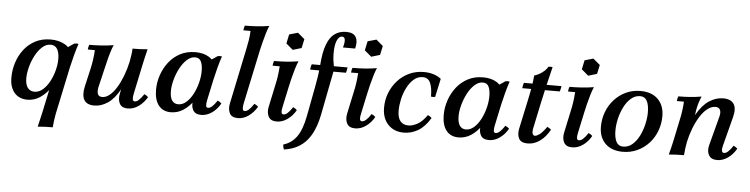

<svg xmlns="http://www.w3.org/2000/svg" viewBox="-52 -987 5782 1480"><g transform="rotate(5 2839.0 -247.5)"><path d="M269 215Q277 183 283 156.5Q289 130 295 104L345 -132L384 -248L398 -382L495 -448Q511 -451 527 -448Q514 -410 500 -357.5Q486 -305 477 -264L399 105Q394 131 390.5 157Q387 183 385 210Q355 210 327 211Q299 212 269 215ZM172 15Q107 15 70.5 -27.5Q34 -70 34 -144Q34 -204 52 -260.5Q70 -317 105.5 -363Q141 -409 192.5 -436Q244 -463 311 -463Q375 -463 421 -436.5Q467 -410 478 -363L419 -320Q419 -261 400.5 -202Q382 -143 347.5 -93.5Q313 -44 268.5 -14.5Q224 15 172 15ZM220 -51Q255 -51 284.5 -76.5Q314 -102 336 -143Q358 -184 370 -230.5Q382 -277 382 -317Q382 -368 365 -395.5Q348 -423 314 -423Q279 -423 249 -396Q219 -369 196.5 -326.5Q174 -284 161.5 -236.5Q149 -189 149 -149Q149 -100 168 -75.5Q187 -51 220 -51Z M689 15Q631 15 610 -21Q589 -57 604 -125L636 -264Q644 -299 649 -333.5Q654 -368 657 -411H602Q602 -419 604.5 -430Q607 -441 610 -448Q657 -448 703.5 -451Q750 -454 798 -462Q787 -438 776 -401.5Q765 -365 756.5 -328.5Q748 -292 741 -264L709 -129Q702 -95 710 -75.5Q718 -56 744 -56Q774 -56 802.5 -80Q831 -104 855.5 -144.5Q880 -185 899.5 -236.5Q919 -288 931 -343H959Q930 -209 886.5 -130.5Q843 -52 792 -18.5Q741 15 689 15ZM948 15Q901 15 884.5 -17Q868 -49 878 -95L931 -343Q936 -370 940 -396Q944 -422 945 -448Q975 -448 1003 -449Q1031 -450 1061 -453Q1053 -422 1047 -395.5Q1041 -369 1035 -342L984 -100Q979 -75 981 -59.5Q983 -44 998 -44Q1012 -44 1028 -58.5Q1044 -73 1067 -106Q1075 -102 1082.5 -97.5Q1090 -93 1097 -86Q1071 -41 1031.5 -13Q992 15 948 15Z M1516 15Q1469 15 1452 -17Q1435 -49 1445 -95L1460 -164L1500 -248L1507 -382L1605 -448Q1621 -451 1637 -448Q1623 -408 1609.5 -356.5Q1596 -305 1587 -264L1552 -100Q1547 -75 1548.5 -59.5Q1550 -44 1565 -44Q1579 -44 1595.5 -58.5Q1612 -73 1634 -106Q1643 -102 1650 -97.5Q1657 -93 1664 -86Q1639 -41 1599.5 -13Q1560 15 1516 15ZM1281 15Q1220 15 1186.5 -27.5Q1153 -70 1153 -148Q1153 -206 1172 -262Q1191 -318 1226.5 -363.5Q1262 -409 1313.5 -436Q1365 -463 1431 -463Q1495 -463 1537.5 -436Q1580 -409 1592 -363L1528 -320Q1528 -261 1509.5 -202Q1491 -143 1457 -93.5Q1423 -44 1378.5 -14.5Q1334 15 1281 15ZM1333 -51Q1366 -51 1395 -76.5Q1424 -102 1445.5 -143Q1467 -184 1479 -231.5Q1491 -279 1491 -322Q1491 -368 1478 -395.5Q1465 -423 1432 -423Q1399 -423 1369 -396Q1339 -369 1316.5 -326.5Q1294 -284 1281 -236.5Q1268 -189 1268 -148Q1268 -99 1285 -75Q1302 -51 1333 -51Z M1800 15Q1752 15 1736 -17Q1720 -49 1730 -95L1818 -516Q1826 -553 1832 -590Q1838 -627 1839 -663H1784Q1784 -670 1786.5 -681.5Q1789 -693 1792 -700Q1837 -700 1884.5 -703Q1932 -706 1980 -714Q1969 -689 1958 -652.5Q1947 -616 1938 -579.5Q1929 -543 1923 -516L1835 -100Q1830 -75 1832 -59.5Q1834 -44 1849 -44Q1863 -44 1879.5 -58.5Q1896 -73 1918 -106Q1926 -102 1933.5 -97.5Q1941 -93 1948 -86Q1922 -41 1883 -13Q1844 15 1800 15Z M2100 15Q2053 15 2036.5 -17Q2020 -49 2030 -95L2066 -264Q2074 -299 2079 -333.5Q2084 -368 2087 -411H2032Q2032 -419 2034.5 -430Q2037 -441 2040 -448Q2087 -448 2133 -451Q2179 -454 2228 -462Q2217 -438 2206 -401.5Q2195 -365 2186 -328.5Q2177 -292 2171 -264L2136 -100Q2130 -75 2132 -59.5Q2134 -44 2149 -44Q2163 -44 2179.5 -58.5Q2196 -73 2218 -106Q2227 -102 2234 -97.5Q2241 -93 2248 -86Q2223 -41 2183.5 -13Q2144 15 2100 15ZM2205 -681 2258 -636 2243 -566 2176 -546 2123 -591 2138 -662Z M2576 -720Q2632 -720 2650.5 -686.5Q2669 -653 2654 -598H2560Q2572 -639 2568.5 -660Q2565 -681 2546 -681Q2522 -681 2507 -646Q2492 -611 2492 -548Q2492 -517 2495.5 -492Q2499 -467 2503 -448V-406L2445 -108Q2438 -67 2427 -24Q2416 19 2398 59Q2380 99 2351.5 133.5Q2323 168 2280 192Q2237 216 2175 225Q2172 217 2169.5 208Q2167 199 2167 187Q2230 169 2269.5 114Q2309 59 2329 -47L2371 -268Q2378 -302 2385.5 -350Q2393 -398 2397 -448Q2404 -547 2426.5 -607Q2449 -667 2486.5 -693.5Q2524 -720 2576 -720ZM2600 -406H2323Q2323 -415 2325.5 -427Q2328 -439 2332 -448H2609Q2608 -440 2605.5 -427.5Q2603 -415 2600 -406ZM2707 15Q2660 15 2643.5 -17Q2627 -49 2637 -95L2673 -264Q2681 -299 2686 -333.5Q2691 -368 2694 -411H2639Q2639 -419 2641.5 -430Q2644 -441 2647 -448Q2694 -448 2740 -451Q2786 -454 2835 -462Q2824 -438 2813 -401.5Q2802 -365 2793 -328.5Q2784 -292 2778 -264L2743 -100Q2737 -75 2739 -59.5Q2741 -44 2756 -44Q2770 -44 2786.5 -58.5Q2803 -73 2825 -106Q2834 -102 2841 -97.5Q2848 -93 2855 -86Q2830 -41 2790.5 -13Q2751 15 2707 15ZM2812 -681 2865 -636 2850 -566 2783 -546 2730 -591 2745 -662Z M3084 15Q3008 15 2962 -33.5Q2916 -82 2916 -163Q2916 -224 2937 -278Q2958 -332 2996 -374Q3034 -416 3085.5 -440Q3137 -464 3198 -464Q3241 -464 3274.5 -453Q3308 -442 3332 -423L3301 -280Q3285 -277 3269 -280Q3269 -348 3252 -386Q3235 -424 3193 -424Q3154 -424 3124 -397.5Q3094 -371 3072.5 -329.5Q3051 -288 3040.5 -240Q3030 -192 3030 -150Q3030 -95 3052.5 -69Q3075 -43 3115 -43Q3144 -43 3181.5 -62Q3219 -81 3258 -136Q3267 -132 3274 -127.5Q3281 -123 3288 -116Q3246 -46 3194 -15.5Q3142 15 3084 15Z M3742 15Q3695 15 3678 -17Q3661 -49 3671 -95L3686 -164L3726 -248L3733 -382L3831 -448Q3847 -451 3863 -448Q3849 -408 3835.5 -356.5Q3822 -305 3813 -264L3778 -100Q3773 -75 3774.5 -59.5Q3776 -44 3791 -44Q3805 -44 3821.5 -58.5Q3838 -73 3860 -106Q3869 -102 3876 -97.5Q3883 -93 3890 -86Q3865 -41 3825.5 -13Q3786 15 3742 15ZM3507 15Q3446 15 3412.5 -27.5Q3379 -70 3379 -148Q3379 -206 3398 -262Q3417 -318 3452.5 -363.5Q3488 -409 3539.5 -436Q3591 -463 3657 -463Q3721 -463 3763.5 -436Q3806 -409 3818 -363L3754 -320Q3754 -261 3735.5 -202Q3717 -143 3683 -93.5Q3649 -44 3604.5 -14.5Q3560 15 3507 15ZM3559 -51Q3592 -51 3621 -76.5Q3650 -102 3671.5 -143Q3693 -184 3705 -231.5Q3717 -279 3717 -322Q3717 -368 3704 -395.5Q3691 -423 3658 -423Q3625 -423 3595 -396Q3565 -369 3542.5 -326.5Q3520 -284 3507 -236.5Q3494 -189 3494 -148Q3494 -99 3511 -75Q3528 -51 3559 -51Z M3964 -406Q3965 -415 3967.5 -427Q3970 -439 3974 -448H4264Q4263 -441 4260.5 -428Q4258 -415 4254 -406ZM4183 -126Q4191 -122 4198.5 -117.5Q4206 -113 4213 -106Q4179 -46 4135 -15.5Q4091 15 4043 15Q3990 15 3974 -17Q3958 -49 3968 -95L4014 -310Q4020 -338 4027 -373Q4034 -408 4039.5 -444Q4045 -480 4047 -511Q4068 -517 4088 -528.5Q4108 -540 4125 -555.5Q4142 -571 4151 -588Q4167 -591 4183 -588Q4163 -509 4148 -443Q4133 -377 4118 -309L4074 -100Q4070 -77 4075 -63Q4080 -49 4094 -49Q4106 -49 4127.5 -64Q4149 -79 4183 -126Z M4386 15Q4339 15 4322.5 -17Q4306 -49 4316 -95L4352 -264Q4360 -299 4365 -333.5Q4370 -368 4373 -411H4318Q4318 -419 4320.5 -430Q4323 -441 4326 -448Q4373 -448 4419 -451Q4465 -454 4514 -462Q4503 -438 4492 -401.5Q4481 -365 4472 -328.5Q4463 -292 4457 -264L4422 -100Q4416 -75 4418 -59.5Q4420 -44 4435 -44Q4449 -44 4465.5 -58.5Q4482 -73 4504 -106Q4513 -102 4520 -97.5Q4527 -93 4534 -86Q4509 -41 4469.5 -13Q4430 15 4386 15ZM4491 -681 4544 -636 4529 -566 4462 -546 4409 -591 4424 -662Z M4876 -424Q4836 -424 4804.5 -396.5Q4773 -369 4751.5 -326Q4730 -283 4719 -235Q4708 -187 4708 -145Q4708 -88 4724.5 -56.5Q4741 -25 4777 -25L4779 15Q4691 15 4642.5 -33.5Q4594 -82 4594 -163Q4594 -224 4614.5 -278Q4635 -332 4673 -374Q4711 -416 4762.5 -440Q4814 -464 4874 -464ZM4777 -25Q4818 -25 4849.5 -52.5Q4881 -80 4902 -122.5Q4923 -165 4934 -213.5Q4945 -262 4945 -303Q4945 -361 4928.5 -392.5Q4912 -424 4876 -424L4874 -464Q4962 -464 5010.5 -415.5Q5059 -367 5059 -285Q5059 -225 5038.5 -170.5Q5018 -116 4980 -74.5Q4942 -33 4890.5 -9Q4839 15 4779 15Z M5134 5Q5143 -27 5149 -53.5Q5155 -80 5161 -106L5194 -264Q5202 -299 5207 -333.5Q5212 -368 5215 -411H5160Q5160 -419 5162.5 -430Q5165 -441 5168 -448Q5215 -448 5256.5 -451Q5298 -454 5347 -462Q5335 -435 5327 -408.5Q5319 -382 5314 -353Q5309 -324 5305 -288L5265 -105Q5260 -79 5256.5 -53Q5253 -27 5251 0Q5221 0 5193 1Q5165 2 5134 5ZM5508 15Q5461 15 5443.5 -17Q5426 -49 5438 -95L5497 -319Q5506 -354 5496.5 -373Q5487 -392 5460 -392Q5429 -392 5398.5 -368Q5368 -344 5342.5 -303.5Q5317 -263 5297 -211.5Q5277 -160 5265 -105H5237Q5266 -240 5310.5 -318Q5355 -396 5407.5 -429.5Q5460 -463 5514 -463Q5574 -463 5597 -428Q5620 -393 5602 -324L5544 -100Q5537 -75 5540 -59.5Q5543 -44 5557 -44Q5571 -44 5587.5 -58.5Q5604 -73 5626 -106Q5635 -102 5642 -97.5Q5649 -93 5656 -86Q5631 -41 5591.5 -13Q5552 15 5508 15Z"/></g></svg>

Font: Poltawski Nowy Medium
Style: Italic
Weight: 500
Italic angle: -12°
Version: Version 1.001;gftools[0.9.25]